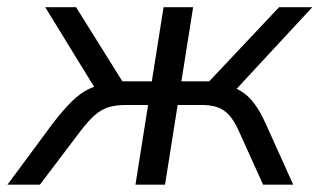

<svg xmlns="http://www.w3.org/2000/svg" viewBox="-58 -506 875 526"><path d="M-37.6 0 86.8 -168.2Q116.1 -206 138.4 -227.8Q160.7 -249.6 181.6 -260.3Q202.5 -271 227 -274L210.7 -250.4L65.9 -486.3H150.4L277.3 -283.1H357.9L390.1 -486.3H471.1L438.9 -283.1H515L706.6 -486.3H797.6L578.9 -250.4L544 -273.7Q576.6 -271.2 599.4 -258Q622.2 -244.8 639 -221.9Q655.8 -199.1 670.5 -165.9L745.3 0H662.8L596.2 -147.2Q583.5 -175.5 569.4 -190.9Q555.2 -206.3 537.2 -212.4Q519.3 -218.4 494.5 -218.4H428.7L394.1 0H313.1L347.7 -218.4H287Q259.7 -218.4 239.7 -212.4Q219.8 -206.3 202.1 -190.9Q184.4 -175.5 162.7 -147.2L51.3 0Z"/></svg>

Font: Nunito Sans 12pt ExtraLight
Style: Italic
Weight: 200
Italic angle: -9°
Designer: Vernon Adams
Foundry: Vernon Adams
Version: Version 3.101;gftools[0.9.27]